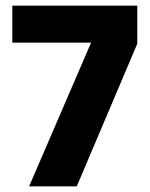

<svg xmlns="http://www.w3.org/2000/svg" viewBox="-20 -659 532 679"><path d="M251.5 0H83L302 -508H23.5V-639H465.5V-504.5Z"/></svg>

Font: Anek Malayalam Medium
Style: Bold
Weight: 700
Version: Version 1.003